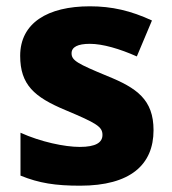

<svg xmlns="http://www.w3.org/2000/svg" viewBox="-20 -579 546 609"><path d="M467 -166C467 -263 414 -300 320 -338C226 -377 207 -387 207 -410C207 -430 227 -440 265 -440C306 -440 360 -424 414 -400L462 -514C395 -545 335 -559 265 -559C131 -559 44 -506 44 -402C44 -310 89 -271 187 -230C287 -188 305 -177 305 -151C305 -127 284 -113 233 -113C185 -113 109 -129 45 -158V-22C104 2 156 10 234 10C394 10 467 -57 467 -166Z"/></svg>

Font: Noto Sans Arabic ExtBd
Style: Regular
Weight: 800
Designer: Monotype Design Team, Nadine Chahine, Nizar Qandah and Khaled Hosny
Foundry: Monotype Imaging Inc.
Version: Version 2.012